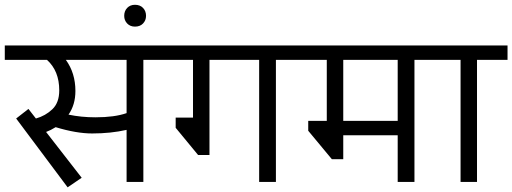

<svg xmlns="http://www.w3.org/2000/svg" viewBox="-50 -760 2140 802"><path d="M548.8 -510V0H478.8V-217.5Q412.5 -202.5 335 -202.5Q268.8 -202.5 182.5 -228.8Q162.5 -216.2 142.5 -208.8L291.2 -17.5L232.5 22.5L17.5 -265L68.8 -305L100 -265Q140 -276.2 168.8 -303.8Q197.5 -331.2 197.5 -382.5Q197.5 -463.8 146.2 -510H-30V-570H671.2V-510ZM225 -510Q265 -455 265 -380Q265 -322.5 236.2 -281.2Q288.8 -270 348.8 -270Q428.8 -270 478.8 -287.5V-510Z M468.8 -693.8Q468.8 -713.8 481.2 -726.9Q493.8 -740 513.8 -740Q535 -740 547.5 -726.9Q560 -713.8 560 -693.8Q560 -675 547.5 -661.9Q535 -648.8 513.8 -648.8Q493.8 -648.8 481.2 -661.9Q468.8 -675 468.8 -693.8Z M1102.5 -510V0H1032.5V-510H825V-112.5H777.5L683.8 -226.2V-268.8H756.2V-510H611.2V-570H1225V-510Z M1681.2 -510V0H1611.2V-195H1383.8V-95H1336.2L1237.5 -213.8V-255H1315V-510H1165V-570H1803.8V-510ZM1383.8 -510V-255H1611.2V-510Z M1942.5 -510V0H1873.8V-510H1743.8V-570H2070V-510Z"/></svg>

Font: Cambay
Style: Regular
Weight: 400
Designer: Pooja Saxena
Foundry: Pooja Saxena
Version: Version 1.181;PS 001.181;hotconv 1.0.70;makeotf.lib2.5.58329